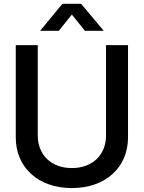

<svg xmlns="http://www.w3.org/2000/svg" viewBox="-20 -961 744 993"><path d="M351.6 11.7C527.8 11.7 642.1 -97.2 642.1 -250V-727.5H528.3V-259.3C528.3 -162.1 460.4 -91.8 351.6 -91.8C243.2 -91.8 175.3 -162.1 175.3 -259.3V-727.5H61.5V-250C61.5 -96.7 175.8 11.7 351.6 11.7ZM284.2 -801.8 351.6 -885.7 418.9 -801.8H516.1V-802.2L399.4 -941.4H302.7L188 -802.2V-801.8Z"/></svg>

Font: Raveo Display Display Medium
Style: Regular
Weight: 500
Designer: Jakub Foglar, Rasmus Andersson (Inter)
Foundry: Jakubfoglar.com
Version: Version 1.100;Glyphs 3.2.3 (3260)